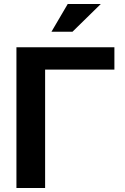

<svg xmlns="http://www.w3.org/2000/svg" viewBox="-20 -938 625 958"><path d="M62 0V-702.1H550.8V-590.8H205.1V0ZM317.9 -918H482.9L341.8 -779.8H236.8Z"/></svg>

Font: LT Superior
Style: Bold
Weight: 400
Designer: Daniel Lyons
Foundry: LyonsType
Version: Version 1.000